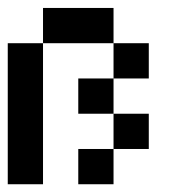

<svg xmlns="http://www.w3.org/2000/svg" viewBox="-20 -475 495 495"><path d="M0 -90.9H90.9V0H0ZM0 -181.8H90.9V-90.9H0ZM0 -272.7H90.9V-181.8H0ZM0 -363.6H90.9V-272.7H0ZM90.9 -454.5H181.8V-363.6H90.9ZM181.8 -454.5H272.7V-363.6H181.8ZM272.7 -363.6H363.6V-272.7H272.7ZM181.8 -272.7H272.7V-181.8H181.8ZM272.7 -181.8H363.6V-90.9H272.7ZM181.8 -90.9H272.7V0H181.8Z"/></svg>

Font: Micro 5
Style: Regular
Weight: 400
Designer: Sarah Cadigan-Fried
Version: Version 1.000; ttfautohint (v1.8.4.7-5d5b)